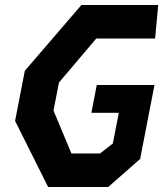

<svg xmlns="http://www.w3.org/2000/svg" viewBox="-20 -750 660 770"><path d="M173 0H414L542 -112.5L599.5 -409H368L346.5 -297.5H456.5L432.5 -174.5L381 -134.5H266.5L194.5 -306.5L216.5 -419L366 -595.5H602L614.5 -730H306.5L79.5 -466L40.5 -265Z"/></svg>

Font: Monaspace Krypton
Style: Bold Italic
Weight: 700
Italic angle: -11°
Designer: Riley Cran & the Lettermatic Team
Foundry: Lettermatic
Version: Version 1.101 (Monaspace Krypton)